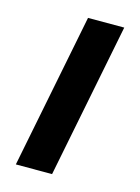

<svg xmlns="http://www.w3.org/2000/svg" viewBox="-89 -587 466 640"><g transform="rotate(15 144.5 -267.0)"><path d="M29 0 135 -534H260L154 0Z"/></g></svg>

Font: Montserrat Thin SemiBold
Style: Italic
Weight: 600
Italic angle: -11.3°
Version: Version 9.000